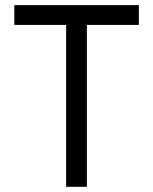

<svg xmlns="http://www.w3.org/2000/svg" viewBox="-20 -720 590 740"><path d="M35.2 -700.2H515.1V-624H314.9V0H234.9V-624H35.2Z"/></svg>

Font: TASA Explorer
Style: Regular
Weight: 400
Designer: Weizhong Zhang
Foundry: Local Remote
Version: Version 1.000;Glyphs 3.1.2 (3151)